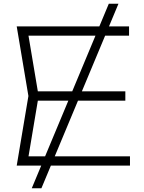

<svg xmlns="http://www.w3.org/2000/svg" viewBox="-20 -892 776 1034"><path d="M566 -872H618L203 122H151ZM655 -400V-350H156V-400ZM188 -375 126 -5 90 -50H680V0H70L133 -375L70 -750H675V-700H90L126 -744Z"/></svg>

Font: Unbounded ExtraLight
Style: Regular
Weight: 250
Designer: Luke Prowse, Jean-Baptiste Morizot, Fátima Lázaro, Florian Runge
Foundry: NaN
Version: Version 1.701;gftools[0.9.28.dev5+ged2979d]